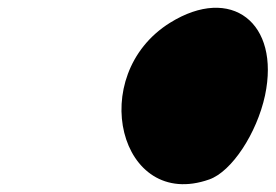

<svg xmlns="http://www.w3.org/2000/svg" viewBox="-20 -1002 702 489"><path d="M413 -944C198 -810 284 -464 513 -545C570 -565 634 -662 655 -759C694 -944 569 -1041 413 -944Z"/></svg>

Font: Venom Sans
Style: Obl
Weight: 400
Version: Version 1.001